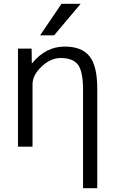

<svg xmlns="http://www.w3.org/2000/svg" viewBox="-20 -777 604 1017"><path d="M322.3 -530.3Q413.1 -530.3 454.1 -479Q495.1 -427.7 495.1 -309.6V219.7H419.9V-299.8Q419.9 -398.4 393.1 -434.1Q366.2 -469.7 301.8 -469.7Q248 -469.7 200.2 -424.3Q152.3 -378.9 152.3 -330.1V0H75.2V-519.5H147.5L148.4 -442.4H150.4Q222.7 -530.3 322.3 -530.3ZM305.7 -756.8H407.2L266.6 -589.8H192.4Z"/></svg>

Font: Gen Shin Gothic Normal
Style: Regular
Weight: 300
Designer: [Source Han Sans]
Ryoko NISHIZUKA  (kana & ideographs); Paul D. Hunt (Latin, Greek & Cyrillic); Wenlong ZHANG  (bopomofo
Version: Version 1.002.20150607